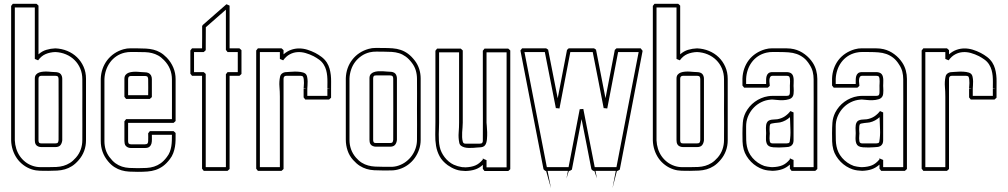

<svg xmlns="http://www.w3.org/2000/svg" viewBox="-20 -896 5343 1018"><path d="M39.1 -864.7Q41.5 -867.2 43.5 -870.1Q45.4 -873 47.9 -876H173.3Q176.3 -873.5 179 -871.1Q181.6 -868.7 184.1 -866.2V-607.9Q203.1 -625 225.8 -631.8Q248.5 -638.7 273.4 -639.6Q307.1 -638.2 336.7 -626Q366.2 -613.8 388.2 -592.5Q410.2 -571.3 423.1 -542.2Q436 -513.2 436 -478V-151.9Q436 -122.6 426.3 -95.9Q416.5 -69.3 397.5 -47.4Q379.9 -26.9 361.8 -15.4Q343.8 -3.9 324.2 1.7Q304.7 7.3 283 8.5Q261.2 9.8 235.8 9.8Q213.9 9.8 191.7 9.3Q169.4 8.8 148.4 2Q123.5 -6.3 103.5 -21.5Q83.5 -36.6 69.6 -56.6Q55.7 -76.7 47.9 -100.6Q40 -124.5 39.1 -150.4ZM58.6 -151.9Q59.6 -128.9 66.2 -107.7Q72.8 -86.4 85 -68.6Q97.2 -50.8 114.7 -37.1Q132.3 -23.4 154.8 -16.1Q174.3 -9.8 195.1 -9.8Q215.8 -9.8 235.8 -9.8Q258.8 -9.8 278.8 -10.7Q298.8 -11.7 316.7 -16.8Q334.5 -22 350.6 -32Q366.7 -42 382.8 -60.5Q399.9 -80.1 408.2 -103.8Q416.5 -127.4 416.5 -153.3Q417 -194.8 416.7 -235.1Q416.5 -275.4 416.5 -316.4Q416.5 -356.4 416.7 -396.2Q417 -436 416.5 -476.1Q416.5 -506.8 405.5 -532.7Q394.5 -558.6 375.2 -577.6Q356 -596.7 329.8 -607.7Q303.7 -618.7 273.4 -620.1Q245.1 -619.1 222.2 -609.4Q199.2 -599.6 182.1 -576.2L164.6 -583.5V-856.4H58.6ZM310.1 -151.9Q308.1 -135.3 299.8 -125.7Q291.5 -116.2 273.4 -116.2H198.7Q190.4 -116.2 182.1 -119.6Q173.8 -123 169.4 -130.4Q166.5 -135.7 165.5 -141.6Q164.6 -147.5 164.6 -153.3V-479.5Q164.6 -492.7 170.9 -500.2Q177.2 -507.8 187.3 -511.5Q197.3 -515.1 209.7 -516.1Q222.2 -517.1 234.1 -516.4Q246.1 -515.6 256.6 -514.6Q267.1 -513.7 273.4 -513.7Q280.8 -513.7 288.6 -511.5Q296.4 -509.3 301.8 -503.4Q306.2 -498 308.1 -491.5Q310.1 -484.9 310.1 -478ZM290.5 -153.3Q290.5 -234.9 290.8 -314.9Q291 -395 290.5 -476.1Q290.5 -480.5 289.8 -483.6Q289.1 -486.8 286.6 -490.7Q281.2 -494.1 273.4 -494.1H199.2Q184.1 -494.1 184.1 -478V-151.9Q184.1 -149.4 184.6 -146.2Q185.1 -143.1 186.5 -140.6Q189 -137.2 192.4 -136.5Q195.8 -135.7 199.2 -135.7H273.4Q283.7 -135.7 286.6 -139.9Q289.6 -144 290.5 -153.3Z M514.2 -478Q515.1 -506.3 523.9 -531.2Q532.7 -556.2 548.3 -576.7Q564 -597.2 585.7 -612.1Q607.4 -627 634.8 -634.8Q652.8 -640.1 672.9 -639.9Q692.9 -639.6 710.9 -639.6Q734.4 -639.6 754.6 -638.4Q774.9 -637.2 793.7 -632.6Q812.5 -627.9 829.8 -617.9Q847.2 -607.9 864.3 -590.3Q886.7 -566.9 898.9 -537.8Q911.1 -508.8 911.1 -476.6V-254.4Q908.7 -252 906 -249.5Q903.3 -247.1 900.4 -244.6H659.2V-147.5Q659.2 -142.1 661.6 -135.7Q664.6 -132.8 667.5 -131.8Q670.4 -130.9 674.3 -130.9H748.5Q758.3 -130.9 762 -135.3Q765.6 -139.6 765.6 -148.9Q766.1 -159.2 765.9 -169.2Q765.6 -179.2 765.6 -189.5Q768.1 -191.9 770 -194.8Q772 -197.8 774.4 -200.7H900.4Q903.3 -198.2 906 -195.8Q908.7 -193.4 911.1 -190.9Q911.1 -172.4 910.9 -154.1Q910.6 -135.7 907.7 -118.2Q904.8 -100.6 898.4 -83.7Q892.1 -66.9 880.4 -51.8Q862.3 -28.3 844 -15.1Q825.7 -2 805.2 4.9Q784.7 11.7 761.5 13.4Q738.3 15.1 710.9 15.1Q686.5 15.1 665 13.9Q643.6 12.7 624.3 7.1Q605 1.5 587.2 -9.8Q569.3 -21 552.7 -41Q514.2 -87.4 514.2 -148.9ZM533.7 -147.5Q533.7 -124.5 540 -103.3Q546.4 -82 560.1 -63.5Q575.7 -42.5 592 -30.5Q608.4 -18.6 626.7 -12.7Q645 -6.8 665.8 -5.6Q686.5 -4.4 710.9 -4.4Q736.3 -4.4 757.3 -5.6Q778.3 -6.8 796.9 -12.7Q815.4 -18.6 832 -30.3Q848.6 -42 864.7 -63.5Q875 -76.7 880.4 -90.8Q885.7 -105 888.2 -119.9Q890.6 -134.8 891.1 -150.1Q891.6 -165.5 891.6 -181.2H785.2Q785.2 -169.4 785.4 -157Q785.6 -144.5 783 -134.5Q780.3 -124.5 772.5 -117.9Q764.6 -111.3 748.5 -111.3H673.8Q657.2 -111.3 646.5 -123Q642.1 -128.4 640.9 -135.5Q639.6 -142.6 639.6 -148.9V-252.9Q642.1 -255.4 644 -258.3Q646 -261.2 648.4 -264.2H891.6Q891.6 -317.4 891.8 -369.4Q892.1 -421.4 891.6 -474.6Q891.6 -534.2 849.6 -577.1Q834 -593.3 818.4 -601.8Q802.7 -610.4 785.9 -614.5Q769 -618.7 750.5 -619.4Q731.9 -620.1 710.9 -620.1Q693.8 -620.1 676 -620.4Q658.2 -620.6 641.1 -616.7Q616.2 -610.8 596.7 -597.4Q577.1 -584 563.5 -565.2Q549.8 -546.4 542.2 -523.7Q534.7 -501 533.7 -476.6ZM639.6 -382.8V-478Q639.6 -491.2 646 -499Q652.3 -506.8 662.4 -510.5Q672.4 -514.2 684.6 -515.1Q696.8 -516.1 708.7 -515.4Q720.7 -514.6 731.2 -513.7Q741.7 -512.7 748.5 -512.7Q758.8 -512.7 767.1 -509Q775.4 -505.4 780.8 -496.1Q785.2 -487.3 785.2 -476.6V-381.3Q782.7 -378.9 780 -376.5Q777.3 -374 774.4 -371.6H648.4ZM659.2 -391.1H765.6Q765.6 -412.1 765.9 -432.9Q766.1 -453.6 765.6 -474.6Q765.6 -479 764.9 -482.4Q764.2 -485.8 761.7 -489.7Q756.3 -493.2 748.5 -493.2H674.3Q659.2 -493.2 659.2 -476.6Z M998 -639.6H1051.3Q1051.8 -668.9 1051.8 -698.5Q1051.8 -728 1051.8 -757.3L1054.7 -763.2Q1086.4 -791 1117.7 -818.4Q1148.9 -845.7 1180.7 -873.5Q1185.1 -871.6 1189.2 -869.9Q1193.4 -868.2 1197.3 -866.2V-639.6H1249.5Q1252.4 -637.2 1255.1 -634.8Q1257.8 -632.3 1260.3 -629.9V-503.9Q1257.8 -501.5 1255.1 -499Q1252.4 -496.6 1249.5 -494.1H1197.3V0Q1194.8 2.4 1192.1 4.9Q1189.5 7.3 1186.5 9.8H1060.1Q1057.6 6.8 1055.7 3.9Q1053.7 1 1051.3 -1.5V-494.1H998Q995.6 -497.1 993.7 -500Q991.7 -502.9 989.3 -505.4V-628.4ZM1008.8 -620.1V-513.7H1060.1Q1063 -511.2 1065.7 -508.8Q1068.4 -506.3 1070.8 -503.9V-9.8H1177.7V-502.4Q1180.2 -504.9 1182.1 -507.8Q1184.1 -510.7 1186.5 -513.7H1240.7V-620.1H1186.5Q1184.1 -623 1182.1 -626Q1180.2 -628.9 1177.7 -631.3V-844.7Q1150.9 -821.3 1124.5 -798.1Q1098.1 -774.9 1071.3 -751.5Q1071.3 -720.7 1071 -690.7Q1070.8 -660.6 1070.8 -629.9Q1068.4 -627.4 1065.7 -625Q1063 -622.6 1060.1 -620.1Z M1724.6 -368.2H1598.6Q1596.2 -371.1 1594.2 -374Q1592.3 -377 1589.8 -379.4V-426.8Q1593.3 -426.8 1596.7 -427Q1600.1 -427.2 1603.5 -427.7Q1600.1 -428.2 1596.7 -428.5Q1593.3 -428.7 1589.8 -428.7Q1589.8 -430.7 1590.6 -438.5Q1591.3 -446.3 1591.6 -456.1Q1591.8 -465.8 1590.6 -475.6Q1589.4 -485.4 1585.9 -490.7Q1580.6 -494.1 1572.8 -494.1H1498.5Q1483.4 -494.1 1483.4 -478V0Q1481 2.4 1478.3 4.9Q1475.6 7.3 1472.7 9.8H1347.2Q1344.7 6.8 1342.8 3.9Q1340.8 1 1338.4 -1.5V-628.4Q1340.8 -630.9 1342.8 -633.8Q1344.7 -636.7 1347.2 -639.6H1472.7Q1475.6 -637.2 1478.3 -634.8Q1481 -632.3 1483.4 -629.9V-607.9Q1502.4 -624.5 1523.2 -631.8Q1543.9 -639.2 1565.7 -639.2Q1587.4 -639.2 1609.1 -632.6Q1630.9 -626 1651.9 -615.2Q1669.4 -606 1685.5 -593.8Q1701.7 -581.5 1712.9 -564.5Q1722.7 -548.8 1727.3 -532.2Q1731.9 -515.6 1733.9 -498.3Q1735.8 -481 1735.6 -463.4Q1735.4 -445.8 1735.4 -428.2V-377.9ZM1609.4 -387.7H1715.8V-426.8Q1719.2 -426.8 1722.9 -427Q1726.6 -427.2 1730.5 -427.7Q1726.6 -427.7 1722.9 -428Q1719.2 -428.2 1715.8 -428.7Q1715.8 -444.3 1716.1 -460.7Q1716.3 -477.1 1714.8 -493.2Q1713.4 -509.3 1709.2 -524.4Q1705.1 -539.6 1696.3 -553.7Q1687 -568.8 1672.6 -579.3Q1658.2 -589.8 1642.6 -598.1Q1621.1 -608.9 1599.4 -615Q1577.6 -621.1 1556.6 -619.6Q1535.6 -618.2 1516.4 -607.9Q1497.1 -597.7 1481.4 -576.2L1463.9 -583.5V-620.1H1357.9V-9.8H1463.9V-383.3Q1463.9 -409.7 1461.7 -436.3Q1459.5 -462.9 1464.8 -488.8Q1467.3 -501 1476.8 -507.3Q1486.3 -513.7 1498 -513.7Q1501.5 -513.7 1514.4 -514.9Q1527.3 -516.1 1543.2 -516.4Q1559.1 -516.6 1574.5 -514.4Q1589.8 -512.2 1598.6 -505.9Q1606 -500 1608.4 -488.5Q1610.8 -477.1 1611.1 -464.8Q1611.3 -452.6 1610.4 -441.9Q1609.4 -431.2 1609.4 -427.2Z M1813.5 -481.4Q1814.5 -509.8 1823.2 -534.4Q1832 -559.1 1847.7 -579.3Q1863.3 -599.6 1885 -614.3Q1906.7 -628.9 1934.1 -636.7Q1952.1 -642.1 1972.2 -641.8Q1992.2 -641.6 2010.3 -641.6Q2038.1 -641.6 2061.3 -639.9Q2084.5 -638.2 2104.7 -631.3Q2125 -624.5 2143.3 -611.1Q2161.6 -597.7 2179.7 -574.2Q2195.3 -553.7 2202.9 -529.5Q2210.4 -505.4 2210.4 -480V-153.8Q2210.4 -127.9 2202.1 -103.5Q2193.8 -79.1 2179.2 -58.6Q2164.6 -38.1 2143.8 -22.7Q2123 -7.3 2098.1 0.5Q2077.1 7.3 2054.7 7.6Q2032.2 7.8 2010.3 7.8Q1984.9 7.8 1963.6 6.6Q1942.4 5.4 1923.6 -0.2Q1904.8 -5.9 1887.5 -16.8Q1870.1 -27.8 1852.1 -47.9Q1832 -70.3 1822.8 -98.1Q1813.5 -126 1813.5 -155.3ZM1833 -153.8Q1833 -127.9 1841.3 -104.5Q1849.6 -81.1 1866.7 -61Q1881.8 -43.5 1897.9 -33.4Q1914.1 -23.4 1931.9 -18.6Q1949.7 -13.7 1969.2 -12.7Q1988.8 -11.7 2010.3 -11.7Q2030.3 -11.7 2051.5 -11.5Q2072.8 -11.2 2091.8 -17.6Q2114.3 -24.9 2132.6 -38.8Q2150.9 -52.7 2163.8 -70.8Q2176.8 -88.9 2183.8 -110.4Q2190.9 -131.8 2190.9 -155.3Q2191.4 -196.3 2191.2 -236.6Q2190.9 -276.9 2190.9 -317.9Q2190.9 -357.9 2191.2 -397.9Q2191.4 -438 2190.9 -478Q2190.9 -501 2184.6 -522.5Q2178.2 -543.9 2164.1 -562.5Q2147.9 -584 2131.3 -595.9Q2114.7 -607.9 2096.2 -613.8Q2077.6 -619.6 2056.6 -620.8Q2035.6 -622.1 2010.3 -622.1Q1993.2 -622.1 1975.3 -622.3Q1957.5 -622.6 1940.4 -618.7Q1916 -612.8 1896.5 -599.4Q1877 -585.9 1863 -567.6Q1849.1 -549.3 1841.6 -526.6Q1834 -503.9 1833 -480ZM2084.5 -153.8Q2082.5 -137.2 2074.2 -127.7Q2065.9 -118.2 2047.9 -118.2H1973.1Q1964.8 -118.2 1956.5 -121.6Q1948.2 -125 1943.8 -132.3Q1940.9 -137.7 1939.9 -143.6Q1939 -149.4 1939 -155.3V-481.4Q1939 -494.6 1945.3 -502.2Q1951.7 -509.8 1961.7 -513.4Q1971.7 -517.1 1984.1 -518.1Q1996.6 -519 2008.5 -518.3Q2020.5 -517.6 2031 -516.6Q2041.5 -515.6 2047.9 -515.6Q2055.2 -515.6 2063 -513.4Q2070.8 -511.2 2076.2 -505.4Q2080.6 -500 2082.5 -493.4Q2084.5 -486.8 2084.5 -480ZM2064.9 -155.3Q2064.9 -236.8 2065.2 -316.9Q2065.4 -397 2064.9 -478Q2064.9 -482.4 2064.2 -485.6Q2063.5 -488.8 2061 -492.7Q2055.7 -496.1 2047.9 -496.1H1973.6Q1970.7 -496.1 1966.8 -495.4Q1962.9 -494.6 1960.9 -491.2Q1959.5 -488.8 1959 -485.8Q1958.5 -482.9 1958.5 -480V-153.8Q1958.5 -151.4 1959 -148.2Q1959.5 -145 1960.9 -142.6Q1963.4 -139.2 1966.8 -138.4Q1970.2 -137.7 1973.6 -137.7H2047.9Q2058.1 -137.7 2061 -141.8Q2064 -146 2064.9 -155.3Z M2297.4 -638.2H2422.9Q2425.8 -635.7 2428.5 -633.3Q2431.2 -630.9 2433.6 -628.4V-245.6Q2433.6 -232.9 2432.4 -220Q2431.2 -207 2430.4 -194.1Q2429.7 -181.2 2430.2 -168.5Q2430.7 -155.8 2434.1 -143.6Q2436 -138.2 2439.7 -136.2Q2443.4 -134.3 2448.7 -134.3H2522.9Q2528.3 -134.3 2532.2 -135.5Q2536.1 -136.7 2538.6 -141.6Q2539.6 -143.6 2539.8 -146.7Q2540 -149.9 2540 -151.9Q2540.5 -211.9 2540.3 -271.2Q2540 -330.6 2540 -390.6V-627Q2542.5 -629.4 2544.4 -632.3Q2546.4 -635.3 2548.8 -638.2H2674.8Q2677.7 -635.7 2680.4 -633.3Q2683.1 -630.9 2685.5 -628.4V1Q2683.1 3.4 2680.4 5.9Q2677.7 8.3 2674.8 10.7H2548.8Q2546.4 7.8 2544.4 4.9Q2542.5 2 2540 -0.5V-22Q2521.5 -4.9 2499.5 2.4Q2477.5 9.8 2448.2 10.7Q2435.5 10.3 2422.9 8.8Q2410.2 7.3 2397.9 2.9Q2385.3 -1.5 2375 -7.1Q2364.7 -12.7 2354 -20Q2324.7 -41.5 2310.8 -67.4Q2296.9 -93.3 2292 -122.3Q2287.1 -151.4 2287.8 -182.9Q2288.6 -214.4 2288.6 -247.1V-627ZM2308.1 -618.7V-245.6Q2308.1 -233.4 2307.4 -217.3Q2306.6 -201.2 2306.4 -183.8Q2306.2 -166.5 2307.1 -149.2Q2308.1 -131.8 2311.5 -117.2Q2314.5 -102.5 2321.3 -88.6Q2328.1 -74.7 2337.6 -62.3Q2347.2 -49.8 2359.4 -39.6Q2371.6 -29.3 2385.3 -22.9Q2405.8 -13.7 2427.2 -10.3Q2429.7 -9.8 2433.3 -9.5Q2437 -9.3 2440.4 -9.3Q2444.3 -8.8 2448.2 -8.8Q2478.5 -9.8 2499.8 -18.6Q2521 -27.3 2540 -50.3V-56.6Q2542 -54.7 2543.5 -53.7Q2547.4 -51.8 2551.5 -50.3Q2555.7 -48.8 2559.6 -46.9V-8.8H2666V-618.7H2559.6V-245.6Q2559.6 -243.7 2561 -229.2Q2562.5 -214.8 2563 -195.8Q2563.5 -176.8 2561.8 -157.7Q2560.1 -138.7 2553.2 -127.9Q2548.3 -120.1 2539.8 -117.4Q2531.2 -114.7 2522.9 -114.7Q2518.6 -114.7 2509.5 -113.8Q2500.5 -112.8 2489.3 -112.1Q2478 -111.3 2465.8 -111.6Q2453.6 -111.8 2443.1 -114.5Q2432.6 -117.2 2424.8 -123Q2417 -128.9 2415 -139.6Q2409.7 -166 2411.9 -193.1Q2414.1 -220.2 2414.1 -247.1V-618.7Z M2886.2 -632.8Q2898.9 -567.9 2911.6 -503.9Q2924.3 -439.9 2937 -375Q2949.7 -439.5 2961.7 -503.2Q2973.6 -566.9 2986.3 -631.3Q2988.8 -633.8 2990.7 -635.5Q2992.7 -637.2 2995.1 -639.6H3129.9Q3132.3 -637.7 3135 -636.2Q3137.7 -634.8 3140.1 -632.8Q3152.8 -567.9 3165.3 -503.9Q3177.7 -439.9 3190.4 -375Q3203.1 -439.5 3215.1 -503.2Q3227.1 -566.9 3239.7 -631.3Q3242.2 -633.8 3244.1 -635.5Q3246.1 -637.2 3248.5 -639.6H3377L3387.2 -626.5Q3356.4 -468.3 3326.7 -311.8Q3296.9 -155.3 3266.1 3.4Q3263.7 4.9 3261 6.3Q3258.3 7.8 3255.9 9.8H3251Q3245.1 32.7 3239.3 55.4Q3233.4 78.1 3227.5 101.6Q3231.9 78.1 3236.3 55.4Q3240.7 32.7 3245.1 9.8H3137.2Q3139.6 19.5 3141.1 29.5Q3142.6 39.6 3145 49.3Q3141.1 39.6 3137.9 29.5Q3134.8 19.5 3131.3 9.8H3124.5Q3122.1 7.3 3120.1 5.6Q3118.2 3.9 3115.7 1.5Q3103 -65.4 3089.8 -131.6Q3076.7 -197.8 3063.5 -264.6L3012.2 3.4Q3009.8 4.9 3007.1 6.3Q3004.4 7.8 3002 9.8H2996.1Q2992.7 20 2989.7 30.3Q2986.8 40.5 2983.4 50.8L2991.2 9.8H2883.3L2901.4 102.1Q2894.5 78.6 2888.2 55.7Q2881.8 32.7 2875.5 9.8H2870.6Q2868.2 7.3 2866.2 5.6Q2864.3 3.9 2861.8 1.5Q2831.1 -156.7 2800.5 -313.5Q2770 -470.2 2739.3 -628.4Q2741.7 -630.9 2743.7 -633.8Q2745.6 -636.7 2748 -639.6H2876ZM2927.2 -322.8Q2897.9 -470.7 2868.7 -620.1H2760.7L2879.4 -9.8H2994.6L3053.7 -316.9L3072.8 -318.4Q3087.9 -240.7 3103 -163.8Q3118.2 -86.9 3133.3 -9.8H3248.5Q3277.8 -163.6 3307.1 -314.9Q3336.4 -466.3 3366.2 -620.1H3257.3Q3243.2 -544.9 3228.5 -470.7Q3213.9 -396.5 3199.7 -320.8Q3194.8 -321.8 3190.2 -322Q3185.5 -322.3 3180.7 -322.8Q3166.5 -397.5 3151.9 -471.4Q3137.2 -545.4 3122.6 -620.1H3003.9Q2989.7 -544.9 2975.1 -470.7Q2960.4 -396.5 2946.3 -320.8Q2941.4 -321.8 2936.8 -322Q2932.1 -322.3 2927.2 -322.8Z M3441.4 -864.7Q3443.8 -867.2 3445.8 -870.1Q3447.8 -873 3450.2 -876H3575.7Q3578.6 -873.5 3581.3 -871.1Q3584 -868.7 3586.4 -866.2V-607.9Q3605.5 -625 3628.2 -631.8Q3650.9 -638.7 3675.8 -639.6Q3709.5 -638.2 3739 -626Q3768.6 -613.8 3790.5 -592.5Q3812.5 -571.3 3825.4 -542.2Q3838.4 -513.2 3838.4 -478V-151.9Q3838.4 -122.6 3828.6 -95.9Q3818.8 -69.3 3799.8 -47.4Q3782.2 -26.9 3764.2 -15.4Q3746.1 -3.9 3726.6 1.7Q3707 7.3 3685.3 8.5Q3663.6 9.8 3638.2 9.8Q3616.2 9.8 3594 9.3Q3571.8 8.8 3550.8 2Q3525.9 -6.3 3505.9 -21.5Q3485.8 -36.6 3471.9 -56.6Q3458 -76.7 3450.2 -100.6Q3442.4 -124.5 3441.4 -150.4ZM3460.9 -151.9Q3461.9 -128.9 3468.5 -107.7Q3475.1 -86.4 3487.3 -68.6Q3499.5 -50.8 3517.1 -37.1Q3534.7 -23.4 3557.1 -16.1Q3576.7 -9.8 3597.4 -9.8Q3618.2 -9.8 3638.2 -9.8Q3661.1 -9.8 3681.2 -10.7Q3701.2 -11.7 3719 -16.8Q3736.8 -22 3752.9 -32Q3769 -42 3785.2 -60.5Q3802.2 -80.1 3810.5 -103.8Q3818.8 -127.4 3818.8 -153.3Q3819.3 -194.8 3819.1 -235.1Q3818.8 -275.4 3818.8 -316.4Q3818.8 -356.4 3819.1 -396.2Q3819.3 -436 3818.8 -476.1Q3818.8 -506.8 3807.9 -532.7Q3796.9 -558.6 3777.6 -577.6Q3758.3 -596.7 3732.2 -607.7Q3706.1 -618.7 3675.8 -620.1Q3647.5 -619.1 3624.5 -609.4Q3601.6 -599.6 3584.5 -576.2L3566.9 -583.5V-856.4H3460.9ZM3712.4 -151.9Q3710.4 -135.3 3702.1 -125.7Q3693.8 -116.2 3675.8 -116.2H3601.1Q3592.8 -116.2 3584.5 -119.6Q3576.2 -123 3571.8 -130.4Q3568.8 -135.7 3567.9 -141.6Q3566.9 -147.5 3566.9 -153.3V-479.5Q3566.9 -492.7 3573.2 -500.2Q3579.6 -507.8 3589.6 -511.5Q3599.6 -515.1 3612.1 -516.1Q3624.5 -517.1 3636.5 -516.4Q3648.4 -515.6 3658.9 -514.6Q3669.4 -513.7 3675.8 -513.7Q3683.1 -513.7 3690.9 -511.5Q3698.7 -509.3 3704.1 -503.4Q3708.5 -498 3710.4 -491.5Q3712.4 -484.9 3712.4 -478ZM3692.9 -153.3Q3692.9 -234.9 3693.1 -314.9Q3693.4 -395 3692.9 -476.1Q3692.9 -480.5 3692.1 -483.6Q3691.4 -486.8 3689 -490.7Q3683.6 -494.1 3675.8 -494.1H3601.6Q3586.4 -494.1 3586.4 -478V-151.9Q3586.4 -149.4 3586.9 -146.2Q3587.4 -143.1 3588.9 -140.6Q3591.3 -137.2 3594.7 -136.5Q3598.1 -135.7 3601.6 -135.7H3675.8Q3686 -135.7 3689 -139.9Q3691.9 -144 3692.9 -153.3Z M3916.5 -479.5Q3917.5 -507.8 3926.3 -532.7Q3935.1 -557.6 3950.4 -577.6Q3965.8 -597.7 3987.8 -612.3Q4009.8 -627 4037.1 -634.8Q4055.2 -640.1 4075.2 -639.9Q4095.2 -639.6 4113.3 -639.6Q4131.8 -639.6 4151.6 -639.6Q4171.4 -639.6 4189.9 -635.3Q4220.7 -627.9 4246.6 -608.6Q4272.5 -589.4 4289.6 -563Q4301.8 -543.9 4307.6 -522.2Q4313.5 -500.5 4313.5 -478V0Q4311 2.4 4308.3 4.9Q4305.7 7.3 4302.7 9.8H4176.8Q4174.3 6.8 4172.4 3.9Q4170.4 1 4168 -1.5V-23.4Q4148.9 -6.3 4127.2 1.2Q4105.5 8.8 4076.2 9.8Q4063.5 9.3 4050.8 7.6Q4038.1 5.9 4025.9 2Q4008.3 -3.9 3991.9 -14.2Q3975.6 -24.4 3962.2 -38.1Q3948.7 -51.8 3938.5 -68.4Q3928.2 -85 3923.3 -103Q3917.5 -125 3917 -146.2Q3916.5 -167.5 3916.5 -189.9Q3916.5 -219.2 3918.5 -245.8Q3920.4 -272.5 3933.1 -298.8Q3941.9 -315.9 3954.3 -330.6Q3966.8 -345.2 3982.2 -356.4Q3997.6 -367.7 4015.4 -375.2Q4033.2 -382.8 4051.8 -385.7Q4059.1 -386.7 4064.2 -387.2Q4069.3 -387.7 4076.2 -387.7H4150.9Q4160.6 -387.7 4164.3 -391.8Q4168 -396 4168 -405.3Q4168.5 -415 4168.2 -424.1Q4168 -433.1 4168 -442.4Q4168 -445.8 4168.5 -452.1Q4168.9 -458.5 4168.9 -465.6Q4168.9 -472.7 4168 -479.5Q4167 -486.3 4164.1 -490.7Q4158.7 -494.1 4150.9 -494.1H4076.7Q4067.4 -494.1 4063.7 -487.8Q4060.1 -481.4 4059.6 -472.7Q4059.1 -463.9 4060.3 -454.8Q4061.5 -445.8 4061.5 -440.9Q4059.1 -438.5 4056.4 -436Q4053.7 -433.6 4050.8 -431.2H3925.3Q3922.9 -434.1 3920.9 -437Q3918.9 -439.9 3916.5 -442.4ZM3936 -450.7H4042Q4042 -461.4 4042 -472.4Q4042 -483.4 4044.7 -492.7Q4047.4 -502 4054.4 -507.8Q4061.5 -513.7 4076.2 -513.7H4150.9Q4158.2 -513.7 4166 -511.5Q4173.8 -509.3 4179.2 -503.4Q4184.1 -497.6 4186 -489.5Q4188 -481.4 4188.2 -472.7Q4188.5 -463.9 4188 -455.6Q4187.5 -447.3 4187.5 -440.9Q4187.5 -437 4188 -430.4Q4188.5 -423.8 4188.5 -416Q4188.5 -408.2 4187.7 -400.4Q4187 -392.6 4184.6 -387.2Q4178.7 -374.5 4163.6 -369.9Q4148.4 -365.2 4131.1 -364.7Q4113.8 -364.3 4098.1 -366.2Q4082.5 -368.2 4076.2 -368.2Q4073.7 -368.2 4071 -368.2Q4068.4 -368.2 4065.4 -367.7Q4040 -365.7 4017.3 -354.7Q3994.6 -343.8 3977.5 -326.4Q3960.4 -309.1 3949.5 -286.4Q3938.5 -263.7 3936.5 -238.3Q3936 -233.4 3936 -225.6Q3936 -217.8 3936 -210Q3936 -202.1 3936 -196Q3936 -189.9 3936 -188.5Q3936 -169.4 3936.5 -152.6Q3937 -135.7 3940.2 -119.9Q3943.4 -104 3950.2 -89.1Q3957 -74.2 3969.7 -59.1Q3981.9 -44.9 3998 -33.7Q4014.2 -22.5 4032.2 -16.1Q4040.5 -13.7 4048.8 -12.5Q4057.1 -11.2 4065.4 -10.3Q4067.4 -9.8 4072.3 -9.8H4076.2Q4106.4 -10.7 4127.9 -19.5Q4149.4 -28.3 4168 -51.3V-57.6Q4169.9 -55.7 4171.4 -54.7Q4175.3 -52.7 4179.4 -51.3Q4183.6 -49.8 4187.5 -47.9V-9.8H4293.9V-240.2Q4293.9 -299.3 4294.2 -358.2Q4294.4 -417 4293.9 -476.1Q4293.9 -496.6 4289.1 -515.9Q4284.2 -535.2 4272.9 -552.2Q4258.3 -576.2 4241 -589.6Q4223.6 -603 4203.9 -609.9Q4184.1 -616.7 4161.4 -618.4Q4138.7 -620.1 4113.3 -620.1Q4096.2 -620.1 4078.4 -620.4Q4060.5 -620.6 4043.5 -616.7Q4018.6 -610.8 3999 -597.7Q3979.5 -584.5 3965.8 -565.9Q3952.1 -547.4 3944.6 -524.9Q3937 -502.4 3936 -478ZM4187.5 -299.8V-151.9Q4187.5 -143.1 4184.6 -135.3Q4179.7 -125 4170.9 -120.6Q4162.1 -116.2 4150.9 -116.2Q4149.4 -116.2 4137.5 -115.2Q4125.5 -114.3 4110.6 -114Q4095.7 -113.8 4080.6 -115Q4065.4 -116.2 4057.1 -121.1Q4048.8 -126 4045.4 -134.8Q4042 -143.6 4041.3 -153.3Q4040.5 -163.1 4041.3 -173.1Q4042 -183.1 4042 -189.9Q4042 -195.3 4041.5 -202.6Q4041 -210 4041 -218Q4041 -226.1 4042.2 -233.6Q4043.5 -241.2 4046.9 -247.1Q4050.8 -254.4 4057.4 -257.3Q4064 -260.3 4071.5 -261.5Q4079.1 -262.7 4086.9 -262.7Q4094.7 -262.7 4101.1 -263.7Q4123.5 -267.6 4140.4 -278.6Q4157.2 -289.6 4170.9 -307.1ZM4167 -144.5Q4172.4 -176.3 4170.9 -209.2Q4169.4 -242.2 4168.5 -274.9Q4157.2 -264.6 4144.3 -257.6Q4131.3 -250.5 4116.2 -247.1Q4113.3 -246.1 4105.2 -245.6Q4097.2 -245.1 4088.4 -243.9Q4079.6 -242.7 4072.5 -241.2Q4065.4 -239.7 4064 -237.3Q4061.5 -232.9 4060.8 -224.9Q4060.1 -216.8 4060.3 -208.7Q4060.5 -200.7 4061 -194.6Q4061.5 -188.5 4061.5 -188.5Q4061.5 -185.5 4060.8 -178.2Q4060.1 -170.9 4060.1 -162.8Q4060.1 -154.8 4061.3 -147.7Q4062.5 -140.6 4066.4 -138.2Q4068.8 -136.7 4071.5 -136.2Q4074.2 -135.7 4076.7 -135.7H4150.9Q4155.8 -135.7 4160.9 -137.2Q4166 -138.7 4167 -144.5Z M4391.6 -479.5Q4392.6 -507.8 4401.4 -532.7Q4410.2 -557.6 4425.5 -577.6Q4440.9 -597.7 4462.9 -612.3Q4484.9 -627 4512.2 -634.8Q4530.3 -640.1 4550.3 -639.9Q4570.3 -639.6 4588.4 -639.6Q4606.9 -639.6 4626.7 -639.6Q4646.5 -639.6 4665 -635.3Q4695.8 -627.9 4721.7 -608.6Q4747.6 -589.4 4764.6 -563Q4776.9 -543.9 4782.7 -522.2Q4788.6 -500.5 4788.6 -478V0Q4786.1 2.4 4783.4 4.9Q4780.8 7.3 4777.8 9.8H4651.9Q4649.4 6.8 4647.5 3.9Q4645.5 1 4643.1 -1.5V-23.4Q4624 -6.3 4602.3 1.2Q4580.6 8.8 4551.3 9.8Q4538.6 9.3 4525.9 7.6Q4513.2 5.9 4501 2Q4483.4 -3.9 4467 -14.2Q4450.7 -24.4 4437.3 -38.1Q4423.8 -51.8 4413.6 -68.4Q4403.3 -85 4398.4 -103Q4392.6 -125 4392.1 -146.2Q4391.6 -167.5 4391.6 -189.9Q4391.6 -219.2 4393.6 -245.8Q4395.5 -272.5 4408.2 -298.8Q4417 -315.9 4429.4 -330.6Q4441.9 -345.2 4457.3 -356.4Q4472.7 -367.7 4490.5 -375.2Q4508.3 -382.8 4526.9 -385.7Q4534.2 -386.7 4539.3 -387.2Q4544.4 -387.7 4551.3 -387.7H4626Q4635.7 -387.7 4639.4 -391.8Q4643.1 -396 4643.1 -405.3Q4643.6 -415 4643.3 -424.1Q4643.1 -433.1 4643.1 -442.4Q4643.1 -445.8 4643.6 -452.1Q4644 -458.5 4644 -465.6Q4644 -472.7 4643.1 -479.5Q4642.1 -486.3 4639.2 -490.7Q4633.8 -494.1 4626 -494.1H4551.8Q4542.5 -494.1 4538.8 -487.8Q4535.2 -481.4 4534.7 -472.7Q4534.2 -463.9 4535.4 -454.8Q4536.6 -445.8 4536.6 -440.9Q4534.2 -438.5 4531.5 -436Q4528.8 -433.6 4525.9 -431.2H4400.4Q4397.9 -434.1 4396 -437Q4394 -439.9 4391.6 -442.4ZM4411.1 -450.7H4517.1Q4517.1 -461.4 4517.1 -472.4Q4517.1 -483.4 4519.8 -492.7Q4522.5 -502 4529.5 -507.8Q4536.6 -513.7 4551.3 -513.7H4626Q4633.3 -513.7 4641.1 -511.5Q4648.9 -509.3 4654.3 -503.4Q4659.2 -497.6 4661.1 -489.5Q4663.1 -481.4 4663.3 -472.7Q4663.6 -463.9 4663.1 -455.6Q4662.6 -447.3 4662.6 -440.9Q4662.6 -437 4663.1 -430.4Q4663.6 -423.8 4663.6 -416Q4663.6 -408.2 4662.8 -400.4Q4662.1 -392.6 4659.7 -387.2Q4653.8 -374.5 4638.7 -369.9Q4623.5 -365.2 4606.2 -364.7Q4588.9 -364.3 4573.2 -366.2Q4557.6 -368.2 4551.3 -368.2Q4548.8 -368.2 4546.1 -368.2Q4543.5 -368.2 4540.5 -367.7Q4515.1 -365.7 4492.4 -354.7Q4469.7 -343.8 4452.6 -326.4Q4435.5 -309.1 4424.6 -286.4Q4413.6 -263.7 4411.6 -238.3Q4411.1 -233.4 4411.1 -225.6Q4411.1 -217.8 4411.1 -210Q4411.1 -202.1 4411.1 -196Q4411.1 -189.9 4411.1 -188.5Q4411.1 -169.4 4411.6 -152.6Q4412.1 -135.7 4415.3 -119.9Q4418.5 -104 4425.3 -89.1Q4432.1 -74.2 4444.8 -59.1Q4457 -44.9 4473.1 -33.7Q4489.3 -22.5 4507.3 -16.1Q4515.6 -13.7 4523.9 -12.5Q4532.2 -11.2 4540.5 -10.3Q4542.5 -9.8 4547.4 -9.8H4551.3Q4581.5 -10.7 4603 -19.5Q4624.5 -28.3 4643.1 -51.3V-57.6Q4645 -55.7 4646.5 -54.7Q4650.4 -52.7 4654.5 -51.3Q4658.7 -49.8 4662.6 -47.9V-9.8H4769V-240.2Q4769 -299.3 4769.3 -358.2Q4769.5 -417 4769 -476.1Q4769 -496.6 4764.2 -515.9Q4759.3 -535.2 4748 -552.2Q4733.4 -576.2 4716.1 -589.6Q4698.7 -603 4679 -609.9Q4659.2 -616.7 4636.5 -618.4Q4613.8 -620.1 4588.4 -620.1Q4571.3 -620.1 4553.5 -620.4Q4535.6 -620.6 4518.6 -616.7Q4493.7 -610.8 4474.1 -597.7Q4454.6 -584.5 4440.9 -565.9Q4427.2 -547.4 4419.7 -524.9Q4412.1 -502.4 4411.1 -478ZM4662.6 -299.8V-151.9Q4662.6 -143.1 4659.7 -135.3Q4654.8 -125 4646 -120.6Q4637.2 -116.2 4626 -116.2Q4624.5 -116.2 4612.5 -115.2Q4600.6 -114.3 4585.7 -114Q4570.8 -113.8 4555.7 -115Q4540.5 -116.2 4532.2 -121.1Q4523.9 -126 4520.5 -134.8Q4517.1 -143.6 4516.4 -153.3Q4515.6 -163.1 4516.4 -173.1Q4517.1 -183.1 4517.1 -189.9Q4517.1 -195.3 4516.6 -202.6Q4516.1 -210 4516.1 -218Q4516.1 -226.1 4517.3 -233.6Q4518.6 -241.2 4522 -247.1Q4525.9 -254.4 4532.5 -257.3Q4539.1 -260.3 4546.6 -261.5Q4554.2 -262.7 4562 -262.7Q4569.8 -262.7 4576.2 -263.7Q4598.6 -267.6 4615.5 -278.6Q4632.3 -289.6 4646 -307.1ZM4642.1 -144.5Q4647.5 -176.3 4646 -209.2Q4644.5 -242.2 4643.6 -274.9Q4632.3 -264.6 4619.4 -257.6Q4606.4 -250.5 4591.3 -247.1Q4588.4 -246.1 4580.3 -245.6Q4572.3 -245.1 4563.5 -243.9Q4554.7 -242.7 4547.6 -241.2Q4540.5 -239.7 4539.1 -237.3Q4536.6 -232.9 4535.9 -224.9Q4535.2 -216.8 4535.4 -208.7Q4535.6 -200.7 4536.1 -194.6Q4536.6 -188.5 4536.6 -188.5Q4536.6 -185.5 4535.9 -178.2Q4535.2 -170.9 4535.2 -162.8Q4535.2 -154.8 4536.4 -147.7Q4537.6 -140.6 4541.5 -138.2Q4543.9 -136.7 4546.6 -136.2Q4549.3 -135.7 4551.8 -135.7H4626Q4630.9 -135.7 4636 -137.2Q4641.1 -138.7 4642.1 -144.5Z M5252.9 -368.2H5127Q5124.5 -371.1 5122.6 -374Q5120.6 -377 5118.2 -379.4V-426.8Q5121.6 -426.8 5125 -427Q5128.4 -427.2 5131.8 -427.7Q5128.4 -428.2 5125 -428.5Q5121.6 -428.7 5118.2 -428.7Q5118.2 -430.7 5118.9 -438.5Q5119.6 -446.3 5119.9 -456.1Q5120.1 -465.8 5118.9 -475.6Q5117.7 -485.4 5114.3 -490.7Q5108.9 -494.1 5101.1 -494.1H5026.9Q5011.7 -494.1 5011.7 -478V0Q5009.3 2.4 5006.6 4.9Q5003.9 7.3 5001 9.8H4875.5Q4873 6.8 4871.1 3.9Q4869.1 1 4866.7 -1.5V-628.4Q4869.1 -630.9 4871.1 -633.8Q4873 -636.7 4875.5 -639.6H5001Q5003.9 -637.2 5006.6 -634.8Q5009.3 -632.3 5011.7 -629.9V-607.9Q5030.8 -624.5 5051.5 -631.8Q5072.3 -639.2 5094 -639.2Q5115.7 -639.2 5137.5 -632.6Q5159.2 -626 5180.2 -615.2Q5197.8 -606 5213.9 -593.8Q5230 -581.5 5241.2 -564.5Q5251 -548.8 5255.6 -532.2Q5260.3 -515.6 5262.2 -498.3Q5264.2 -481 5263.9 -463.4Q5263.7 -445.8 5263.7 -428.2V-377.9ZM5137.7 -387.7H5244.1V-426.8Q5247.6 -426.8 5251.2 -427Q5254.9 -427.2 5258.8 -427.7Q5254.9 -427.7 5251.2 -428Q5247.6 -428.2 5244.1 -428.7Q5244.1 -444.3 5244.4 -460.7Q5244.6 -477.1 5243.2 -493.2Q5241.7 -509.3 5237.5 -524.4Q5233.4 -539.6 5224.6 -553.7Q5215.3 -568.8 5200.9 -579.3Q5186.5 -589.8 5170.9 -598.1Q5149.4 -608.9 5127.7 -615Q5106 -621.1 5085 -619.6Q5064 -618.2 5044.7 -607.9Q5025.4 -597.7 5009.8 -576.2L4992.2 -583.5V-620.1H4886.2V-9.8H4992.2V-383.3Q4992.2 -409.7 4990 -436.3Q4987.8 -462.9 4993.2 -488.8Q4995.6 -501 5005.1 -507.3Q5014.6 -513.7 5026.4 -513.7Q5029.8 -513.7 5042.7 -514.9Q5055.7 -516.1 5071.5 -516.4Q5087.4 -516.6 5102.8 -514.4Q5118.2 -512.2 5127 -505.9Q5134.3 -500 5136.7 -488.5Q5139.2 -477.1 5139.4 -464.8Q5139.6 -452.6 5138.7 -441.9Q5137.7 -431.2 5137.7 -427.2Z"/></svg>

Font: Preussische VI 9 Linie
Style: Regular
Weight: 400
Designer: Peter Wiegel
Foundry: Peter Wiegel
Version: Version 1.000 2009 initial release